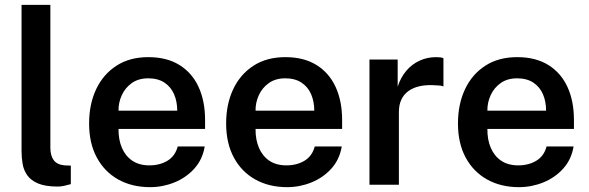

<svg xmlns="http://www.w3.org/2000/svg" viewBox="-20 -763 2434 793"><path d="M218 7.5Q168 7.5 138 -5Q108 -17.5 93 -38.5Q78 -59.5 73.5 -85.8Q69 -112 69 -139.5V-743H188V-153.5Q188 -120 201.8 -101.5Q215.5 -83 246.5 -80L272.5 -79V-2.5Q259 1.5 245 4.5Q231 7.5 218 7.5Z M469.5 -230.5Q469 -186.5 483.5 -152.5Q498 -118.5 526.5 -99.2Q555 -80 597 -80Q640 -80 671.8 -99.2Q703.5 -118.5 714 -158H825.5Q816.5 -104 782.5 -66.5Q748.5 -29 700.2 -9.5Q652 10 600 10Q525 10 468.2 -21.8Q411.5 -53.5 379.8 -112.5Q348 -171.5 348 -253Q348 -332.5 377 -394.2Q406 -456 460.8 -491.5Q515.5 -527 592.5 -527Q669 -527 721.2 -494.5Q773.5 -462 800.2 -403.8Q827 -345.5 827 -267.5V-230.5ZM469.5 -306H712Q712 -343.5 699 -373.8Q686 -404 659.2 -421.8Q632.5 -439.5 592 -439.5Q552 -439.5 524.5 -420Q497 -400.5 483 -369.8Q469 -339 469.5 -306Z M1035.5 -230.5Q1035 -186.5 1049.5 -152.5Q1064 -118.5 1092.5 -99.2Q1121 -80 1163 -80Q1206 -80 1237.8 -99.2Q1269.5 -118.5 1280 -158H1391.5Q1382.5 -104 1348.5 -66.5Q1314.5 -29 1266.2 -9.5Q1218 10 1166 10Q1091 10 1034.2 -21.8Q977.5 -53.5 945.8 -112.5Q914 -171.5 914 -253Q914 -332.5 943 -394.2Q972 -456 1026.8 -491.5Q1081.5 -527 1158.5 -527Q1235 -527 1287.2 -494.5Q1339.5 -462 1366.2 -403.8Q1393 -345.5 1393 -267.5V-230.5ZM1035.5 -306H1278Q1278 -343.5 1265 -373.8Q1252 -404 1225.2 -421.8Q1198.5 -439.5 1158 -439.5Q1118 -439.5 1090.5 -420Q1063 -400.5 1049 -369.8Q1035 -339 1035.5 -306Z M1506 0V-517H1622.5V-405Q1635 -443.5 1658.2 -470.8Q1681.5 -498 1713 -512.5Q1744.5 -527 1781.5 -527Q1790.5 -527 1799 -526Q1807.5 -525 1811.5 -522.5V-406Q1806 -408.5 1797.2 -409.5Q1788.5 -410.5 1782 -410.5Q1744.5 -413.5 1715.8 -407.5Q1687 -401.5 1667.2 -387.2Q1647.5 -373 1637.5 -351.2Q1627.5 -329.5 1627.5 -300.5V0Z M1993 -230.5Q1992.5 -186.5 2007 -152.5Q2021.5 -118.5 2050 -99.2Q2078.5 -80 2120.5 -80Q2163.5 -80 2195.2 -99.2Q2227 -118.5 2237.5 -158H2349Q2340 -104 2306 -66.5Q2272 -29 2223.8 -9.5Q2175.5 10 2123.5 10Q2048.5 10 1991.8 -21.8Q1935 -53.5 1903.2 -112.5Q1871.5 -171.5 1871.5 -253Q1871.5 -332.5 1900.5 -394.2Q1929.5 -456 1984.2 -491.5Q2039 -527 2116 -527Q2192.5 -527 2244.8 -494.5Q2297 -462 2323.8 -403.8Q2350.5 -345.5 2350.5 -267.5V-230.5ZM1993 -306H2235.5Q2235.5 -343.5 2222.5 -373.8Q2209.5 -404 2182.8 -421.8Q2156 -439.5 2115.5 -439.5Q2075.5 -439.5 2048 -420Q2020.5 -400.5 2006.5 -369.8Q1992.5 -339 1993 -306Z"/></svg>

Font: Public Sans SemiBold
Style: Regular
Weight: 600
Designer: The Public Sans Project Authors: Dan O. Williams and USWDS (Libre Franklin designed by Pablo Impallari and Rodrigo Fuenz
Version: Version 1.007